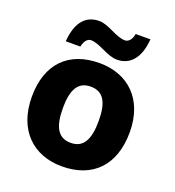

<svg xmlns="http://www.w3.org/2000/svg" viewBox="-139 -874 905 993"><g transform="rotate(20 313.5 -377.0)"><path d="M111 -605H191C199 -643 217 -655 233 -655C281 -655 336 -606 392 -606C458 -606 511 -653 519 -764H438C431 -726 412 -714 396 -714C347 -714 291 -763 239 -763C169 -763 119 -717 111 -605ZM583 -276C583 -458 471 -559 315 -559C146 -559 44 -458 44 -276C44 -92 156 10 312 10C480 10 583 -92 583 -276ZM215 -276C215 -377 244 -429 313 -429C384 -429 412 -377 412 -276C412 -174 384 -120 314 -120C243 -120 215 -174 215 -276Z"/></g></svg>

Font: Noto Sans Bengali UI ExtraBold
Style: Regular
Weight: 800
Designer: Jelle Bosma - Monotype Design Team
Foundry: Monotype Imaging Inc.
Version: Version 2.003